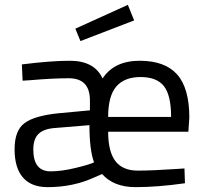

<svg xmlns="http://www.w3.org/2000/svg" viewBox="-20 -760 844 790"><path d="M710 -65 739 -67 741 -6Q628 10 538 10Q448 10 400 -44L368 -30Q281 10 176 10Q109 10 74.5 -29.5Q40 -69 40 -146Q40 -223 81 -253.5Q122 -284 221 -294L350 -306V-347Q350 -438 263 -438Q197 -438 104 -430L73 -428L70 -495Q189 -510 267 -510Q369 -510 402 -437Q450 -510 554.5 -510Q659 -510 709 -453.5Q759 -397 759 -276L755 -218H425Q425 -136 455 -97Q485 -58 546.5 -58Q608 -58 710 -65ZM188 -55Q234 -55 293 -69.5Q352 -84 367 -92Q348 -143 348 -245L202 -233Q158 -229 137.5 -208Q117 -187 117 -145Q117 -55 188 -55ZM425 -279H684Q684 -368 654.5 -405.5Q625 -443 558.5 -443Q492 -443 458.5 -404Q425 -365 425 -279ZM290 -642 506 -740 532 -676 311 -591Z"/></svg>

Font: Titillium Web
Style: Regular
Weight: 400
Version: Version 1.002;PS 57.000;hotconv 1.0.70;makeotf.lib2.5.55311